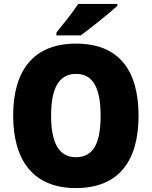

<svg xmlns="http://www.w3.org/2000/svg" viewBox="-20 -947 772 977"><path d="M577 -917V-927H378C349 -882 301 -824 267 -781V-767H391C444 -806 537 -880 577 -917ZM685 -358C685 -587 587 -725 367 -725C149 -725 47 -587 47 -359C47 -130 150 10 366 10C586 10 685 -130 685 -358ZM240 -358C240 -494 277 -571 367 -571C456 -571 492 -495 492 -358C492 -221 457 -147 366 -147C278 -147 240 -223 240 -358Z"/></svg>

Font: Noto Sans Kannada SemiCondensed Black
Style: Regular
Weight: 900
Width: 4
Designer: Jelle Bosma - Monotype Design Team
Foundry: Monotype Imaging Inc.
Version: Version 2.005